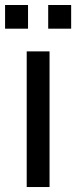

<svg xmlns="http://www.w3.org/2000/svg" viewBox="-39 -752 306 772"><path d="M73.7 -636.7H-18.6V-731.9H73.7ZM247.1 -636.7H154.8V-731.9H247.1ZM160.2 0H68.4V-545.4H160.2Z"/></svg>

Font: SG Kara Bold
Style: Regular
Weight: 400
Designer: Damoon Khanjanzadeh
Version: Version 1.000